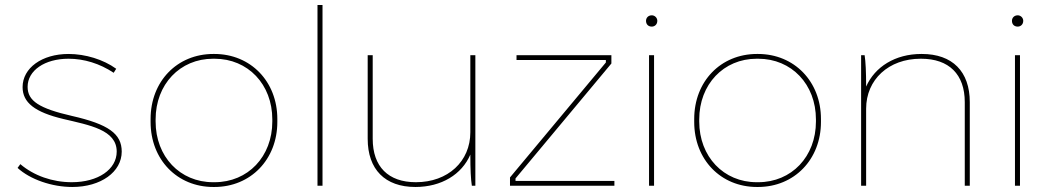

<svg xmlns="http://www.w3.org/2000/svg" viewBox="-20 -740 4179 765"><path d="M268 5C382 5 465 -55 465 -136C465 -207 412 -245 267 -278C136 -308 90 -338 90 -394C90 -459 158 -506 253 -506C315 -506 377 -487 433 -450L443 -466C392 -503 320 -525 253 -525C147 -525 70 -469 70 -393C70 -331 119 -293 232 -266C337 -241 445 -223 445 -136C445 -65 371 -14 266 -14C189 -14 115 -40 61 -86L50 -71C100 -25 187 5 268 5Z M830 5H834C979 5 1085 -105 1085 -254V-266C1085 -415 979 -525 834 -525H830C686 -525 580 -416 580 -266V-254C580 -104 686 5 830 5ZM829 -14C697 -14 600 -116 600 -256V-264C600 -404 697 -506 829 -506H835C968 -506 1065 -404 1065 -264V-256C1065 -116 968 -14 835 -14Z M1245 0H1265V-720H1245Z M1635 5C1739 5 1820 -45 1854 -124C1854 -65 1856 -26 1860 0H1874V-520H1854V-213C1854 -97 1765 -14 1637 -14C1527 -14 1465 -76 1465 -187V-520H1445V-187C1445 -65 1514 5 1635 5Z M2012 0H2428V-19H2034V-29L2416 -487V-520H2038V-501H2394V-491L2012 -33Z M2577 -634C2589 -634 2599 -643 2599 -657C2599 -669 2589 -679 2577 -679C2563 -679 2554 -669 2554 -657C2554 -643 2563 -634 2577 -634ZM2566 0H2586V-520H2566Z M2996 5H3000C3145 5 3251 -105 3251 -254V-266C3251 -415 3145 -525 3000 -525H2996C2852 -525 2746 -416 2746 -266V-254C2746 -104 2852 5 2996 5ZM2995 -14C2863 -14 2766 -116 2766 -256V-264C2766 -404 2863 -506 2995 -506H3001C3134 -506 3231 -404 3231 -264V-256C3231 -116 3134 -14 3001 -14Z M3411 0H3431V-307C3431 -423 3521 -506 3648 -506H3650C3761 -506 3824 -444 3824 -333V0H3844V-333C3844 -455 3775 -525 3653 -525H3651C3547 -525 3466 -474 3431 -395C3431 -454 3429 -494 3425 -520H3411Z M4035 -634C4047 -634 4057 -643 4057 -657C4057 -669 4047 -679 4035 -679C4021 -679 4012 -669 4012 -657C4012 -643 4021 -634 4035 -634ZM4024 0H4044V-520H4024Z"/></svg>

Font: Fixel Display Thin
Style: Regular
Weight: 100
Designer: AlfaBravo + MacPaw
Foundry: Kyrylo Tkachov, Marchela Mozhyna, Serhii Makarenko, Maria Weinstein, Zakhar Kryvoshyya
Version: Version 1.211